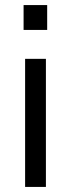

<svg xmlns="http://www.w3.org/2000/svg" viewBox="-20 -737 279 757"><path d="M161 -505V0H79V-505ZM73 -717H166V-619H73Z"/></svg>

Font: Asta Sans
Style: Regular
Weight: 400
Designer: 42dot
Version: Version 1.000